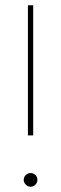

<svg xmlns="http://www.w3.org/2000/svg" viewBox="-20 -702 232 729"><path d="M106 -682V-188H86V-682ZM122 -19Q122 -9 114.5 -1Q107 7 96 7Q86 7 78 -1Q70 -9 70 -19Q70 -30 78 -37.5Q86 -45 96 -45Q107 -45 114.5 -37.5Q122 -30 122 -19Z"/></svg>

Font: Montserrat-Arabic Thin
Style: Regular
Weight: 250
Designer: Mohamed Gaber
Foundry: Kief Type Foundry
Version: Version 5.008